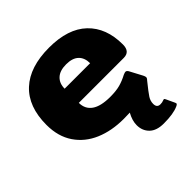

<svg xmlns="http://www.w3.org/2000/svg" viewBox="-177 -636 948 948"><g transform="rotate(-45 297.0 -162.0)"><path d="M527 -198H213Q213 -155 245.5 -132Q278 -109 344 -109Q385 -109 412.5 -116.5Q440 -124 468 -139Q480 -144 484 -144Q493 -144 499 -132L533 -68Q538 -58 538 -53Q538 -46 532 -40Q532 -40 530 -38Q492 9 480.5 27Q469 45 469 65Q469 92 493 92Q507 92 515 88Q521 86 522 86Q526 86 529 93L550 138Q552 142 552 144Q552 150 540 155Q505 171 438 171Q388 171 362.5 146Q337 121 337 82Q337 50 357 14Q344 15 314 15Q230 15 164.5 -13Q99 -41 61 -97Q23 -153 23 -234Q23 -361 95 -428Q167 -495 302 -495Q434 -495 502.5 -429.5Q571 -364 571 -248Q571 -198 527 -198ZM391 -297Q391 -335 369 -356Q347 -377 303 -377Q259 -377 236 -355.5Q213 -334 213 -297Z"/></g></svg>

Font: Mitr SemiBold
Style: Regular
Weight: 600
Designer: Thanarat Vachiruckul
Foundry: Cadson Demak
Version: Version 1.003